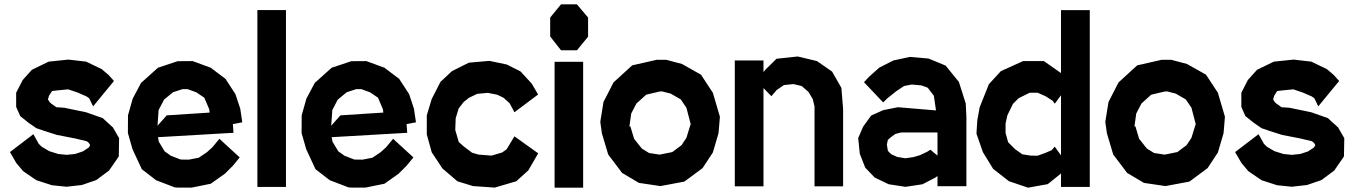

<svg xmlns="http://www.w3.org/2000/svg" viewBox="-20 -850 6171 876"><path d="M495.1 -268.6 523.4 -219.7 522 -136.2 477.5 -71.8 418.9 -28.3 353.5 -5.9 283.7 2 216.8 -4.9 146 -27.8 85.9 -68.8 54.2 -106.4 25.4 -156.2 132.3 -237.8 156.7 -193.8 170.9 -180.2 205.1 -160.2 245.6 -147.5 284.2 -143.6 322.8 -147.5 357.9 -159.2 384.3 -176.3 390.6 -185.5V-189L385.3 -198.2L376 -205.6L322.8 -218.3L239.7 -234.4L183.1 -252.4L146 -265.1L109.4 -290.5L72.3 -320.3L53.7 -362.3V-426.8L83.5 -484.9L125.5 -531.7L202.1 -568.8L292 -578.1L373 -568.8L443.8 -534.7L475.1 -508.3L500 -480.5L404.8 -364.7L386.7 -401.9L374.5 -410.2L334.5 -427.7L291 -442.4L240.7 -437.5L217.3 -434.6L203.6 -413.1L198.7 -396.5L206.5 -383.8L214.8 -376.5L237.3 -360.8L273.4 -358.4L374 -337.4L448.7 -311Z M923.8 -155.3 948.7 -177.7 981 -216.8 1073.7 -131.8 1042 -93.3 1006.3 -57.6 941.4 -11.7 855 5.9H791L777.3 4.9L691.9 -27.8L627 -78.1L584.5 -169.4L563.5 -243.2L564 -323.7L585.4 -399.9L623.5 -471.7L700.7 -541L790.5 -570.8L858.9 -571.3L941.4 -541L1008.8 -490.2L1054.2 -420.4L1076.2 -354L1085.4 -292L1042.5 -283.7L1045.4 -244.1L700.7 -224.1L704.6 -203.6L731 -159.7L759.8 -139.2L804.2 -122.1L841.3 -121.6L886.7 -130.4ZM769.5 -429.2 728.5 -395.5 703.6 -347.7 698.7 -276.4 740.7 -323.7 936.5 -336.4 934.6 -351.6 912.1 -404.3 876 -428.7 835.9 -443.4H813Z M1284.7 2.9H1154.3V-804.2H1284.7Z M1716.3 -155.3 1741.2 -177.7 1773.4 -216.8 1866.2 -131.8 1834.5 -93.3 1798.8 -57.6 1733.9 -11.7 1647.5 5.9H1583.5L1569.8 4.9L1484.4 -27.8L1419.4 -78.1L1377 -169.4L1356 -243.2L1356.4 -323.7L1377.9 -399.9L1416 -471.7L1493.2 -541L1583 -570.8L1651.4 -571.3L1733.9 -541L1801.3 -490.2L1846.7 -420.4L1868.7 -354L1877.9 -292L1835 -283.7L1837.9 -244.1L1493.2 -224.1L1497.1 -203.6L1523.4 -159.7L1552.2 -139.2L1596.7 -122.1L1633.8 -121.6L1679.2 -130.4ZM1562 -429.2 1521 -395.5 1496.1 -347.7 1491.2 -276.4 1533.2 -323.7 1729 -336.4 1727.1 -351.6 1704.6 -404.3 1668.5 -428.7 1628.4 -443.4H1605.5Z M2327.1 -228 2435.5 -150.4 2390.6 -72.8 2335.4 -22.9 2237.3 5.9 2138.2 -1 2066.9 -22.9 1998.5 -81.5 1949.7 -155.3 1927.2 -236.8V-323.7L1949.7 -398.4L1989.7 -476.6L2042.5 -525.9L2119.1 -564L2212.9 -572.3L2292 -555.7L2354.5 -524.4L2405.8 -468.8L2435.1 -418.9L2327.1 -337.9L2305.2 -378.9L2276.9 -404.3L2248 -418L2205.6 -426.3L2157.2 -421.9L2119.6 -403.8L2095.7 -384.8L2072.8 -355.5L2059.1 -310.5L2057.1 -256.8L2073.2 -202.1L2096.7 -181.2L2133.8 -153.3L2164.1 -144.5L2223.1 -140.1L2271 -154.3L2291.5 -168.9Z M2640.6 6.3H2510.3V-567.9H2640.6ZM2663.1 -682.6 2612.3 -620.6H2539.6L2490.2 -683.6V-770L2539.6 -830.1H2612.3L2663.1 -770Z M3178.2 -509.3 3232.4 -426.8 3264.6 -317.4 3258.3 -242.2 3232.4 -154.3 3185.5 -83 3102.5 -21.5 2993.2 -1 2895 -15.6 2818.4 -61 2754.9 -145 2726.1 -241.7 2718.8 -293.9 2733.4 -384.8 2779.3 -474.1 2864.3 -551.8 2975.6 -577.1H3020L3091.3 -558.1ZM3111.8 -221.2 3127.4 -272 3131.3 -283.7 3111.8 -358.4 3085.9 -396.5 3040 -422.9 3002.4 -432.6H2990.2L2928.2 -418L2883.8 -377.9L2859.9 -332L2851.6 -272.5L2856 -273.9L2873 -216.8L2908.7 -171.9L2941.4 -151.9L2989.7 -144.5L3047.4 -156.2L3089.4 -187.5Z M3776.4 -523.4 3818.8 -449.2 3826.7 -352.5V0H3696.3V-363.8L3688 -398.4L3668.5 -430.7L3637.7 -457.5L3600.6 -466.3L3556.6 -461.9L3523.9 -439.5L3499.5 -411.1L3463.4 -448.2V0H3332.5V-574.2H3463.4V-521L3472.7 -532.7L3522.9 -582L3619.6 -592.3L3707.5 -571.3Z M4355 -476.1 4386.2 -377.9 4389.2 -316.9V-0.5H4257.3V-46.9L4248 -40L4189 -9.3L4111.3 2.4L4034.7 -9.3L3971.2 -39.6L3927.7 -85L3902.8 -148.4L3895.5 -220.2L3918 -272L3954.6 -322.8L4008.8 -347.2L4076.7 -360.8L4250.5 -346.2L4240.7 -413.1L4212.9 -449.7L4183.6 -460.4L4139.6 -464.4L4104.5 -457.5L4068.8 -433.6L4030.8 -403.3L4009.3 -382.8L3921.9 -475.1L3945.3 -500L3991.7 -541.5L4056.2 -574.2L4130.9 -590.3L4216.3 -583L4294.4 -550.8ZM4211.4 -158.2 4224.6 -167 4257.3 -140.1V-245.6H4091.3L4064.9 -238.8L4044.9 -224.1L4030.8 -211.9L4026.4 -190.4L4030.8 -162.6L4035.6 -156.7L4045.9 -146.5L4074.2 -133.8L4111.3 -127.9L4147.5 -133.3L4177.7 -142.1Z M4820.8 -516.6V-803.7H4952.1V2.9H4820.8V-58.6L4760.3 -9.8L4670.4 6.3L4583 -23.4L4511.2 -79.6L4464.4 -155.8L4435.1 -240.2L4439 -301.8L4449.7 -360.4L4491.7 -465.8L4546.4 -525.4L4647.9 -571.3H4742.7ZM4778.8 -165 4792 -181.2 4820.8 -141.1V-415.5L4792.5 -377L4782.2 -390.6L4751 -410.6L4714.8 -426.8H4677.7L4627.4 -401.9L4601.6 -376L4576.2 -324.2L4567.9 -286.6V-243.7L4579.6 -201.2L4611.3 -169.4L4644.5 -146L4681.6 -140.1L4713.9 -139.6L4747.1 -151.4Z M5482.4 -509.3 5536.6 -426.8 5568.8 -317.4 5562.5 -242.2 5536.6 -154.3 5489.7 -83 5406.7 -21.5 5297.4 -1 5199.2 -15.6 5122.6 -61 5059.1 -145 5030.3 -241.7 5022.9 -293.9 5037.6 -384.8 5083.5 -474.1 5168.5 -551.8 5279.8 -577.1H5324.2L5395.5 -558.1ZM5416 -221.2 5431.6 -272 5435.5 -283.7 5416 -358.4 5390.1 -396.5 5344.2 -422.9 5306.6 -432.6H5294.4L5232.4 -418L5188 -377.9L5164.1 -332L5155.8 -272.5L5160.2 -273.9L5177.2 -216.8L5212.9 -171.9L5245.6 -151.9L5293.9 -144.5L5351.6 -156.2L5393.6 -187.5Z M6085 -268.6 6113.3 -219.7 6111.8 -136.2 6067.4 -71.8 6008.8 -28.3 5943.4 -5.9 5873.5 2 5806.6 -4.9 5735.8 -27.8 5675.8 -68.8 5644 -106.4 5615.2 -156.2 5722.2 -237.8 5746.6 -193.8 5760.7 -180.2 5794.9 -160.2 5835.4 -147.5 5874 -143.6 5912.6 -147.5 5947.8 -159.2 5974.1 -176.3 5980.5 -185.5V-189L5975.1 -198.2L5965.8 -205.6L5912.6 -218.3L5829.6 -234.4L5772.9 -252.4L5735.8 -265.1L5699.2 -290.5L5662.1 -320.3L5643.6 -362.3V-426.8L5673.3 -484.9L5715.3 -531.7L5792 -568.8L5881.8 -578.1L5962.9 -568.8L6033.7 -534.7L6064.9 -508.3L6089.8 -480.5L5994.6 -364.7L5976.6 -401.9L5964.4 -410.2L5924.3 -427.7L5880.9 -442.4L5830.6 -437.5L5807.1 -434.6L5793.5 -413.1L5788.6 -396.5L5796.4 -383.8L5804.7 -376.5L5827.1 -360.8L5863.3 -358.4L5963.9 -337.4L6038.6 -311Z"/></svg>

Font: Gap Sans
Style: Black
Weight: 400
Designer: Alexandre Liziard and Etienne Ozeray
Foundry: Interstices.io
Version: Version 1.6.1 - December 3. 2014